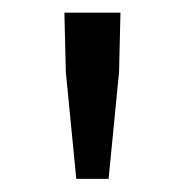

<svg xmlns="http://www.w3.org/2000/svg" viewBox="-20 -710 289 299"><path d="M98.8 -431.4 82.5 -597.9 80.3 -690.3H167.6L165.4 -597.9L149.1 -431.4Z"/></svg>

Font: Source Sans 3 Variable
Style: Regular
Weight: 200
Designer: Paul D. Hunt
Foundry: Adobe Systems Incorporated
Version: Version 3.026